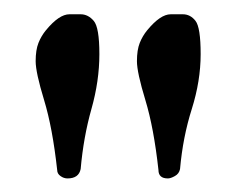

<svg xmlns="http://www.w3.org/2000/svg" viewBox="-20 -635 335 273"><path d="M94.7 -614.7Q105.3 -614.7 113.3 -605.3Q121.3 -596 121.3 -558Q121.3 -520 110 -480Q98.7 -440 94.7 -394.7Q92 -381.3 76 -381.3Q70.7 -381.3 66 -384.7Q61.3 -388 61.3 -393.3Q54.7 -453.3 42.7 -492.7Q30.7 -532 30.7 -548Q30.7 -564 34.7 -574Q38.7 -584 45.3 -592Q64 -614.7 78.7 -614.7ZM240 -614.7Q250.7 -614.7 258 -605.3Q265.3 -596 265.3 -558Q265.3 -520 252.7 -480Q240 -440 236 -394.7Q234.7 -388 228.7 -384.7Q222.7 -381.3 218.7 -381.3Q205.3 -381.3 205.3 -393.3Q198.7 -453.3 186.7 -492.7Q174.7 -532 174.7 -548Q174.7 -564 178.7 -574Q182.7 -584 189.3 -592Q208 -614.7 222.7 -614.7Z"/></svg>

Font: Ramaraja
Style: Regular
Weight: 400
Designer: Appaji Ambarisha Darbha
Foundry: Andhrapradesh Society for Knowledge Networks
Version: Version 1.0.4; ttfautohint (v1.2.25-373a) -l 7 -r 28 -G 50 -